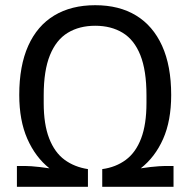

<svg xmlns="http://www.w3.org/2000/svg" viewBox="-20 -718 733 738"><path d="M45 0V-80H77Q87 -80 101 -79Q115 -78 132.5 -76Q150 -74 170 -71Q116 -114 85 -184.5Q54 -255 54 -353Q54 -465 88.5 -542Q123 -619 188.5 -658.5Q254 -698 346 -698Q438 -698 503 -658.5Q568 -619 603 -542Q638 -465 638 -353Q638 -254 607 -184Q576 -114 521 -71Q540 -74 558 -76Q576 -78 591 -79Q606 -80 614 -80H647V0H373V-68Q425 -75 463.5 -103.5Q502 -132 522.5 -186Q543 -240 543 -322V-352Q543 -447 519.5 -506Q496 -565 451.5 -592Q407 -619 346 -619Q285 -619 240.5 -592Q196 -565 172 -506Q148 -447 148 -352V-322Q148 -240 169 -186Q190 -132 228 -104Q266 -76 318 -68V0Z"/></svg>

Font: Archivo SemiCondensed
Style: Regular
Weight: 400
Width: 4
Designer: Hector Gatti
Foundry: Omnibus-Type
Version: Version 2.001